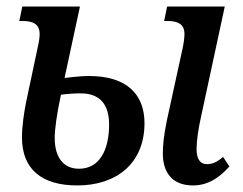

<svg xmlns="http://www.w3.org/2000/svg" viewBox="-20 -556 741 586"><path d="M569 10C618 10 654 -18 680 -48L661 -77C642 -61 628 -55 612 -55C589 -55 580 -73 580 -101C580 -126 585 -161 593 -197L666 -536H490L481 -492H490C521 -492 543 -484 543 -452C543 -442 541 -425 537 -407L489 -187C480 -142 477 -115 477 -87C477 -34 502 10 569 10ZM216 10C334 10 421 -56 421 -180C421 -268 367 -324 252 -324C239 -324 216 -323 177 -318L224 -536H48L39 -492H47C79 -492 101 -484 101 -452C101 -442 99 -428 95 -411L59 -241C54 -215 47 -172 47 -137C47 -38 109 10 216 10ZM221 -41C175 -41 147 -74 147 -135C147 -161 153 -206 166 -267C190 -270 207 -271 227 -271C284 -271 313 -238 313 -176C313 -100 285 -41 221 -41Z"/></svg>

Font: Noto Serif Condensed Medium
Style: Italic
Weight: 500
Width: 3
Italic angle: -12°
Designer: Monotype Design Team
Foundry: Monotype Imaging Inc.
Version: Version 2.013